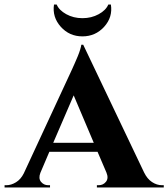

<svg xmlns="http://www.w3.org/2000/svg" viewBox="-47 -824 740 844"><path d="M429.2 -804.2H440.4Q449.2 -748.5 410.9 -706.3Q372.6 -664.1 315.4 -664.1Q257.8 -664.1 220 -706.5Q182.1 -749 190.4 -804.2H202.1Q212.4 -779.3 244.1 -761.7Q275.9 -744.1 315.4 -744.1Q355 -744.1 386.7 -761.5Q418.5 -778.8 429.2 -804.2ZM318.8 -627.4 586.4 -65.9Q600.1 -37.6 621.3 -23.7Q642.6 -9.8 665 -9.8H672.9V0H378.9V-9.8H386.7Q406.7 -9.8 418.9 -25.1Q431.2 -40.5 420.9 -65.4L381.8 -156.7H169.9L130.4 -64Q121.1 -39.6 133.3 -24.7Q145.5 -9.8 165 -9.8H172.9V0H-26.9V-9.8H-19Q2 -9.8 23.2 -22.7Q44.4 -35.6 57.6 -62L263.7 -506.3Q264.6 -508.3 270.8 -521.7Q276.9 -535.2 282.5 -547.9Q288.1 -560.5 294.7 -576.4Q301.3 -592.3 305.4 -606Q309.6 -619.6 310.5 -627.4ZM187 -196.3H365.2L276.9 -404.8Z"/></svg>

Font: Cinzel Bold
Style: Regular
Weight: 700
Designer: Natanael Gama
Version: Version 1.001;PS 001.001;hotconv 1.0.56;makeotf.lib2.0.21325